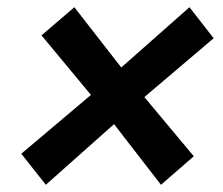

<svg xmlns="http://www.w3.org/2000/svg" viewBox="-20 -521 618 532"><path d="M107 -9 39 -95 232 -258 95 -423 186 -501 316 -334 505 -501 572 -415 380 -252 517 -88 426 -9 296 -177Z"/></svg>

Font: Von Semi
Style: Italic
Weight: 600
Version: Version 4.000; ttfautohint (v1.8.4.7-5d5b)